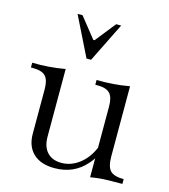

<svg xmlns="http://www.w3.org/2000/svg" viewBox="-108 -796 787 893"><g transform="rotate(15 285.5 -349.5)"><path d="M236 11Q170 11 134 -23Q98 -57 98 -118V-332Q98 -376 80.5 -394.5Q63 -413 20 -413H10V-436Q51 -435 90 -438Q129 -441 168 -448V-122Q168 -74 192.5 -47.5Q217 -21 261 -21Q307 -21 346.5 -51Q386 -81 408 -133L432 -128Q422 -104 411 -86.5Q400 -69 387 -55Q329 11 236 11ZM408 9V-332Q408 -376 390.5 -394.5Q373 -413 330 -413H320V-436Q361 -435 400 -438Q439 -441 478 -448V-111Q478 -61 496 -42Q514 -23 561 -23V0Q523 0 497.5 0.5Q472 1 451.5 3Q431 5 408 9ZM249 -520 155 -710H179L257 -612H263L341 -710H365L271 -520Z"/></g></svg>

Font: Baskervville SC
Style: Regular
Weight: 400
Designer: Alexis Faudot, Rémi Forte, Morgane Pierson, Rafael Ribas, Tanguy Vanlaeys, Rosalie Wagner, Thomas Huot-Marchand
Foundry: ANRT
Version: Version 1.100